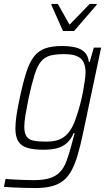

<svg xmlns="http://www.w3.org/2000/svg" viewBox="-42 -751 557 972"><path d="M135 201Q109 201 80.5 200Q52 199 25 198Q-2 197 -22 195L-14 155Q8 157 32 158Q56 159 81 160Q106 161 128 161Q179 161 211 150.5Q243 140 262.5 119Q282 98 294 66Q306 34 318 -10Q322 -25 327 -44Q332 -63 336 -77H331Q317 -45 296 -26.5Q275 -8 246.5 -0.5Q218 7 178 7Q128 7 96.5 -2.5Q65 -12 50.5 -35.5Q36 -59 36 -101Q36 -129 41.5 -167Q47 -205 58 -255Q75 -335 91.5 -386Q108 -437 131 -466Q154 -495 188 -506.5Q222 -518 272 -518Q309 -518 338 -511.5Q367 -505 385.5 -487.5Q404 -470 408 -437H412L433 -510H470L378 -75Q365 -13 351.5 33Q338 79 320.5 111.5Q303 144 278.5 163.5Q254 183 219 192Q184 201 135 201ZM190 -34Q227 -34 251 -42Q275 -50 292.5 -66.5Q310 -83 324 -109Q334 -128 343.5 -156Q353 -184 362 -216.5Q371 -249 377 -281Q383 -313 387 -340Q391 -367 391 -383Q391 -435 365.5 -456Q340 -477 283 -477Q240 -477 212 -469.5Q184 -462 165.5 -439.5Q147 -417 133 -372.5Q119 -328 103 -255Q93 -205 87 -169.5Q81 -134 81 -109Q81 -78 92 -61Q103 -44 127.5 -39Q152 -34 190 -34ZM277 -594 218 -726 219 -731H251L310 -626L412 -731H448L447 -726L333 -594Z"/></svg>

Font: Saira SemiCondensed ExtraLight
Style: Italic
Weight: 250
Width: 4
Italic angle: -12°
Designer: Hector Gatti with collaboration of the Omnibus-Type team
Foundry: Omnibus-Type
Version: Version 1.101